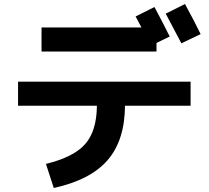

<svg xmlns="http://www.w3.org/2000/svg" viewBox="-20 -870 1040 957"><path d="M980 -700 884 -654Q830 -758 806 -802L902 -850Q948 -766 980 -700ZM187 -613V-733H685Q657 -786 656 -788L750 -835Q791 -758 826 -688L760 -656V-613ZM70 -463H930V-343H603Q602 -171 516.5 -72Q431 27 248 67L209 -53Q348 -87 405 -152.5Q462 -218 463 -343H70Z"/></svg>

Font: Mplus 1p Bold
Style: Bold
Weight: 700
Version: Version 1.061